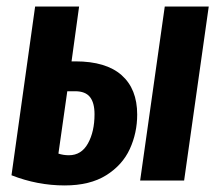

<svg xmlns="http://www.w3.org/2000/svg" viewBox="-20 -550 668 585"><path d="M398 -201Q398 -145 375.5 -96Q353 -47 303.5 -16Q254 15 177 15Q94 15 15 -16L87 -530H221L198 -363H210Q303 -363 350.5 -321Q398 -279 398 -201ZM616 -530 541 0H407L482 -530ZM268 -202Q268 -237 254 -254.5Q240 -272 209 -272H185L158 -82Q173 -77 190 -77Q228 -77 248 -113Q268 -149 268 -202Z"/></svg>

Font: Fira Sans Compressed SemiBold
Style: Italic
Weight: 600
Width: 1
Italic angle: -8°
Designer: bBox Type GmbH & Carrois Corporate GbR & Edenspiekermann AG
Foundry: bBox Type GmbH & Carrois Corporate GbR & Edenspiekermann AG
Version: Version 4.301